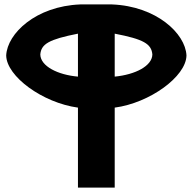

<svg xmlns="http://www.w3.org/2000/svg" viewBox="-20 -847 872 867"><path d="M498 -695C628 -670 664 -649 668 -601C667 -549 591 -510 498 -501ZM498 -361C656 -382 820 -501 822 -596V-597C817 -696 686 -819 486 -827H342C142 -819 13 -696 8 -597V-596C10 -502 172 -383 332 -361V0H498ZM162 -601C166 -648 200 -669 332 -695V-501C241 -509 163 -548 162 -601Z"/></svg>

Font: Ny Stormning
Style: Sv
Weight: 900
Designer: Robert Jablonski, Mew Too
Foundry: Cannot Into Space Fonts
Version: Version 0.90